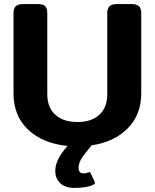

<svg xmlns="http://www.w3.org/2000/svg" viewBox="-20 -700 756 938"><path d="M670 -636V-243Q670 -140 604 -73Q538 -6 427 10L424 15Q388 57 376 78Q364 99 364 120Q364 147 388 147Q402 147 410 143Q414 141 416 141Q421 141 424 148L442 187Q444 191 444 193Q444 199 432 204Q404 218 344 218Q298 218 274 194.5Q250 171 250 135Q250 108 264 78.5Q278 49 310 13Q189 1 117.5 -66.5Q46 -134 46 -243V-636Q46 -658 56.5 -669Q67 -680 91 -680H166Q191 -680 201 -669.5Q211 -659 211 -636V-240Q211 -175 250 -139.5Q289 -104 358 -104Q427 -104 465.5 -139.5Q504 -175 504 -240V-636Q504 -658 514.5 -669Q525 -680 549 -680H624Q649 -680 659.5 -669Q670 -658 670 -636Z"/></svg>

Font: Mitr Medium
Style: Regular
Weight: 500
Designer: Thanarat Vachiruckul
Foundry: Cadson Demak
Version: Version 1.002